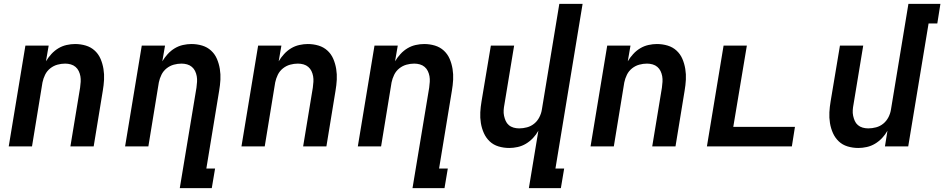

<svg xmlns="http://www.w3.org/2000/svg" viewBox="-20 -755 4869 990"><path d="M25 0 111 -520H231L217 -439Q229 -459 245 -476.5Q261 -494 281 -506Q301 -518 323.5 -523Q346 -528 367 -528Q396 -528 422.5 -520Q449 -512 468.5 -494Q488 -476 498.5 -451.5Q509 -427 513.5 -399.5Q518 -372 516.5 -344Q515 -316 510 -287L463 0H343L393 -303Q395 -318 396 -333Q397 -348 394.5 -362Q392 -376 386 -388.5Q380 -401 369.5 -410Q359 -419 345 -423Q331 -427 316 -427Q296 -427 276 -421.5Q256 -416 239 -402.5Q222 -389 212.5 -369.5Q203 -350 199 -330L145 0Z M1072 215H907L993 -303Q995 -318 996 -333Q997 -348 994.5 -362Q992 -376 986 -388.5Q980 -401 969.5 -410Q959 -419 945 -423Q931 -427 916 -427Q896 -427 876 -421.5Q856 -416 839 -402.5Q822 -389 812.5 -369.5Q803 -350 799 -330L745 0H625L711 -520H831L817 -439Q829 -459 845 -476.5Q861 -494 881 -506Q901 -518 923.5 -523Q946 -528 967 -528Q996 -528 1022.5 -520Q1049 -512 1068.5 -494Q1088 -476 1098.5 -451.5Q1109 -427 1113.5 -399.5Q1118 -372 1116.5 -344Q1115 -316 1110 -287L1044 114H1089Z M1225 0 1311 -520H1431L1417 -439Q1429 -459 1445 -476.5Q1461 -494 1481 -506Q1501 -518 1523.5 -523Q1546 -528 1567 -528Q1596 -528 1622.5 -520Q1649 -512 1668.5 -494Q1688 -476 1698.5 -451.5Q1709 -427 1713.5 -399.5Q1718 -372 1716.5 -344Q1715 -316 1710 -287L1663 0H1543L1593 -303Q1595 -318 1596 -333Q1597 -348 1594.5 -362Q1592 -376 1586 -388.5Q1580 -401 1569.5 -410Q1559 -419 1545 -423Q1531 -427 1516 -427Q1496 -427 1476 -421.5Q1456 -416 1439 -402.5Q1422 -389 1412.5 -369.5Q1403 -350 1399 -330L1345 0Z M2272 215H2107L2193 -303Q2195 -318 2196 -333Q2197 -348 2194.5 -362Q2192 -376 2186 -388.5Q2180 -401 2169.5 -410Q2159 -419 2145 -423Q2131 -427 2116 -427Q2096 -427 2076 -421.5Q2056 -416 2039 -402.5Q2022 -389 2012.5 -369.5Q2003 -350 1999 -330L1945 0H1825L1911 -520H2031L2017 -439Q2029 -459 2045 -476.5Q2061 -494 2081 -506Q2101 -518 2123.5 -523Q2146 -528 2167 -528Q2196 -528 2222.5 -520Q2249 -512 2268.5 -494Q2288 -476 2298.5 -451.5Q2309 -427 2313.5 -399.5Q2318 -372 2316.5 -344Q2315 -316 2310 -287L2244 114H2289Z M2707 215 2756 -81Q2745 -61 2728.5 -43.5Q2712 -26 2692 -14Q2672 -2 2649.5 3Q2627 8 2606 8Q2577 8 2550.5 0Q2524 -8 2505 -26Q2486 -44 2475 -68.5Q2464 -93 2459.5 -120.5Q2455 -148 2456.5 -176Q2458 -204 2463 -233L2511 -520H2631L2581 -217Q2578 -202 2577 -187Q2576 -172 2579 -158Q2582 -144 2587.5 -131.5Q2593 -119 2603.5 -110Q2614 -101 2628 -97Q2642 -93 2657 -93Q2677 -93 2697.5 -98.5Q2718 -104 2734.5 -117.5Q2751 -131 2761 -150.5Q2771 -170 2774 -190L2864 -735H2984L2844 114H2889L2872 215Z M3025 0 3111 -520H3231L3217 -439Q3229 -459 3245 -476.5Q3261 -494 3281 -506Q3301 -518 3323.5 -523Q3346 -528 3367 -528Q3396 -528 3422.5 -520Q3449 -512 3468.5 -494Q3488 -476 3498.5 -451.5Q3509 -427 3513.5 -399.5Q3518 -372 3516.5 -344Q3515 -316 3510 -287L3463 0H3343L3393 -303Q3395 -318 3396 -333Q3397 -348 3394.5 -362Q3392 -376 3386 -388.5Q3380 -401 3369.5 -410Q3359 -419 3345 -423Q3331 -427 3316 -427Q3296 -427 3276 -421.5Q3256 -416 3239 -402.5Q3222 -389 3212.5 -369.5Q3203 -350 3199 -330L3145 0Z M3625 0 3711 -520H3831L3761 -101H4079L4063 0Z M4406 8Q4377 8 4350.5 0Q4324 -8 4305 -26Q4286 -44 4275 -68.5Q4264 -93 4259.5 -120.5Q4255 -148 4256.5 -176Q4258 -204 4263 -233L4311 -520H4431L4381 -217Q4378 -202 4377 -187Q4376 -172 4379 -158Q4382 -144 4387.5 -131.5Q4393 -119 4403.5 -110Q4414 -101 4428 -97Q4442 -93 4457 -93Q4477 -93 4497.5 -98.5Q4518 -104 4534.5 -117.5Q4551 -131 4561 -150.5Q4571 -170 4574 -190L4664 -735H4829L4813 -634H4768L4663 0H4543L4556 -81Q4545 -61 4528.5 -43.5Q4512 -26 4492 -14Q4472 -2 4449.5 3Q4427 8 4406 8Z"/></svg>

Font: Iosevka Extended Oblique
Style: Bold
Weight: 700
Width: 7
Italic angle: -9°
Monospace: yes
Designer: Belleve Invis
Foundry: Belleve Invis
Version: Version 32.5.0; ttfautohint (v1.8.4)